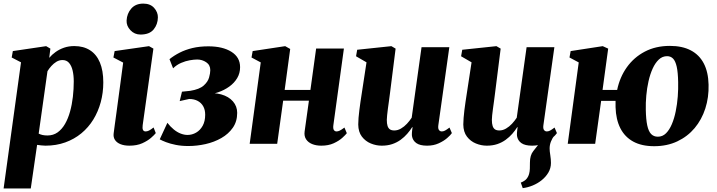

<svg xmlns="http://www.w3.org/2000/svg" viewBox="-20 -818 4080 1092"><path d="M0.5 254 99.5 -463.5 46.5 -491 53 -527.5 242.5 -555.5 266.5 -541.5 260 -489Q275 -507 296.2 -522.2Q317.5 -537.5 344.2 -546.8Q371 -556 402.5 -556Q455 -556 492 -532.2Q529 -508.5 548.2 -462.5Q567.5 -416.5 567.5 -349.5Q567.5 -290.5 553 -237Q538.5 -183.5 510.8 -138.2Q483 -93 442.8 -59.8Q402.5 -26.5 351 -8Q299.5 10.5 238.5 10.5Q227.5 10.5 215.2 9Q203 7.5 191 6L155 254ZM200 -58Q209.5 -53 221.8 -50.2Q234 -47.5 250 -47.5Q283 -47.5 307.8 -65.2Q332.5 -83 350 -113.5Q367.5 -144 378.5 -183.8Q389.5 -223.5 394.5 -267.5Q399.5 -311.5 399.5 -355Q399.5 -389.5 393 -417Q386.5 -444.5 372.5 -460.5Q358.5 -476.5 335.5 -476.5Q317 -476.5 301 -466.8Q285 -457 272 -442.5Q259 -428 250 -413Z M716 10.5Q686 10.5 664.8 1.8Q643.5 -7 633.5 -22.8Q623.5 -38.5 626.5 -60Q628.5 -79 632.8 -107.8Q637 -136.5 642 -174.5Q647 -212.5 653.2 -257.8Q659.5 -303 666.2 -354.5Q673 -406 680.5 -462L625 -491L632 -527.5L827.5 -555.5L852.5 -541.5L791.5 -106Q789 -88 793.2 -79.2Q797.5 -70.5 808 -70.5Q817.5 -70.5 827.5 -75.5Q837.5 -80.5 853.5 -93L866 -61Q858 -50.5 838.8 -33.8Q819.5 -17 789 -3.2Q758.5 10.5 716 10.5ZM779 -621.5Q745 -621.5 721.8 -646.2Q698.5 -671 700 -701.5Q702 -741 726.5 -769.2Q751 -797.5 795 -797.5Q835 -797.5 856.8 -772.8Q878.5 -748 878 -719Q877.5 -679.5 853.8 -650.5Q830 -621.5 779 -621.5Z M1051 12.5Q1012 12.5 979.8 6Q947.5 -0.5 924.2 -9.5Q901 -18.5 888.5 -25.5L932 -119.5Q949 -97.5 968.2 -81.8Q987.5 -66 1007.8 -58.2Q1028 -50.5 1046.5 -50.5Q1072.5 -50.5 1095.5 -63.8Q1118.5 -77 1132.8 -102.8Q1147 -128.5 1147 -165.5Q1147 -193.5 1135.8 -213.5Q1124.5 -233.5 1104.2 -244.2Q1084 -255 1055.5 -255L1002 -243L1015 -296.5L1062.5 -301.5Q1114.5 -310 1138.5 -331.5Q1162.5 -353 1169.2 -377.5Q1176 -402 1176 -419Q1176 -448.5 1152.8 -464Q1129.5 -479.5 1102 -479.5Q1083.5 -479.5 1059.2 -475.2Q1035 -471 1010 -460.2Q985 -449.5 964.5 -429.5L944 -481.5Q969.5 -502 1001.8 -518.5Q1034 -535 1074.5 -544.8Q1115 -554.5 1165 -554.5Q1246.5 -554.5 1296 -523.5Q1345.5 -492.5 1345.5 -436Q1345.5 -401.5 1329 -373.8Q1312.5 -346 1284 -325.5Q1255.5 -305 1220.2 -293Q1185 -281 1148 -277.5L1136.5 -284Q1194.5 -293.5 1237.8 -281.2Q1281 -269 1305 -241.2Q1329 -213.5 1329 -176Q1329 -127 1304.2 -91.5Q1279.5 -56 1238.8 -32.8Q1198 -9.5 1149 1.5Q1100 12.5 1051 12.5Z M1876 -106Q1873.5 -86.5 1879 -78.5Q1884.5 -70.5 1894 -70.5Q1902.5 -70.5 1912 -75Q1921.5 -79.5 1939 -92.5L1952.5 -60.5Q1945.5 -51 1926.8 -34Q1908 -17 1878 -3.2Q1848 10.5 1807.5 10.5Q1777.5 10.5 1755 1.2Q1732.5 -8 1720.8 -26Q1709 -44 1712.5 -70L1737 -245.5H1590.5L1556.5 0H1400L1463 -463L1410.5 -491L1417 -527.5L1602 -555.5L1630.5 -539.5L1599 -306.5H1745.5L1778 -542H1936Z M2151 10.5Q2119.5 10.5 2089 -2Q2058.5 -14.5 2038.2 -41Q2018 -67.5 2017.5 -110Q2017.5 -127 2019.2 -147.8Q2021 -168.5 2023.8 -191.2Q2026.5 -214 2030 -237.5Q2033.5 -261 2037 -283.5L2064.5 -463.5L2005 -498L2011.5 -535L2206 -555.5L2230 -541.5L2198 -287.5Q2195.5 -266 2192.2 -243.5Q2189 -221 2186.2 -200.2Q2183.5 -179.5 2181.8 -162.8Q2180 -146 2180 -136.5Q2180 -115 2184.2 -101.8Q2188.5 -88.5 2197.8 -82.2Q2207 -76 2222.5 -76Q2242 -76 2260.5 -86.8Q2279 -97.5 2294.5 -114.2Q2310 -131 2321.5 -148.5L2377.5 -549.5H2535.5L2473 -105.5Q2470.5 -87 2476.5 -78.8Q2482.5 -70.5 2492.5 -70.5Q2501.5 -70.5 2510.8 -75.2Q2520 -80 2536.5 -92.5L2550 -61Q2542.5 -49.5 2523.2 -32.8Q2504 -16 2475 -2.8Q2446 10.5 2409 10.5Q2368.5 10.5 2347.8 -4.2Q2327 -19 2323 -44.5Q2322.5 -48.5 2322.5 -54Q2322.5 -59.5 2323 -66.2Q2323.5 -73 2324.5 -80.2Q2325.5 -87.5 2326.5 -94L2324.5 -95Q2312.5 -76 2296.2 -57.2Q2280 -38.5 2258.8 -23Q2237.5 -7.5 2211 1.5Q2184.5 10.5 2151 10.5Z M2953 252 2942 220.5Q2964 212 2974.5 199.5Q2985 187 2989.5 170Q2993 157 2993.5 141Q2994 125 2994 106.5Q2994 65 3013 41.5Q3032 18 3048 -3L3134.5 -49.5Q3121 -32 3113.5 -13Q3106 6 3106 26.5Q3106 42 3109.8 64.8Q3113.5 87.5 3113.5 109Q3113.5 138.5 3098.8 163.5Q3084 188.5 3060 207.5Q3037.5 225.5 3009.5 237Q2981.5 248.5 2953 252ZM2748.5 10.5Q2717 10.5 2686.5 -2Q2656 -14.5 2635.8 -41Q2615.5 -67.5 2615 -110Q2615 -127 2616.8 -147.8Q2618.5 -168.5 2621.2 -191.2Q2624 -214 2627.5 -237.5Q2631 -261 2634.5 -283.5L2662 -463.5L2602.5 -498L2609 -535L2803.5 -555.5L2827.5 -541.5L2795.5 -287.5Q2793 -266 2789.8 -243.5Q2786.5 -221 2783.8 -200.2Q2781 -179.5 2779.2 -162.8Q2777.5 -146 2777.5 -136.5Q2777.5 -115 2781.8 -101.8Q2786 -88.5 2795.2 -82.2Q2804.5 -76 2820 -76Q2839.5 -76 2858 -86.8Q2876.5 -97.5 2892 -114.2Q2907.5 -131 2919 -148.5L2975 -549.5H3133L3070.5 -105.5Q3068 -87 3074 -78.8Q3080 -70.5 3090 -70.5Q3099 -70.5 3108.2 -75.2Q3117.5 -80 3134 -92.5L3147.5 -61Q3140 -49.5 3120.8 -32.8Q3101.5 -16 3072.5 -2.8Q3043.5 10.5 3006.5 10.5Q2966 10.5 2945.2 -4.2Q2924.5 -19 2920.5 -44.5Q2920 -48.5 2920 -54Q2920 -59.5 2920.5 -66.2Q2921 -73 2922 -80.2Q2923 -87.5 2924 -94L2922 -95Q2910 -76 2893.8 -57.2Q2877.5 -38.5 2856.2 -23Q2835 -7.5 2808.5 1.5Q2782 10.5 2748.5 10.5Z M3407 -306.5H3490Q3505 -379 3545.2 -435.5Q3585.5 -492 3647.5 -524.5Q3709.5 -557 3790 -557Q3860.5 -557 3909 -531.5Q3957.5 -506 3983 -456.8Q4008.5 -407.5 4010 -336.5Q4012 -264.5 3991.5 -201Q3971 -137.5 3930.8 -89.5Q3890.5 -41.5 3832.2 -14Q3774 13.5 3700.5 13.5Q3629.5 13.5 3581.5 -12.8Q3533.5 -39 3508.2 -88.8Q3483 -138.5 3481 -208.5Q3481 -217.5 3481 -226.5Q3481 -235.5 3481 -244.5H3399L3365 0H3209L3271.5 -463L3219 -491L3225.5 -527.5L3408 -555.5L3439 -541.5ZM3774 -498.5Q3747 -498.5 3726.8 -479.2Q3706.5 -460 3692 -428Q3677.5 -396 3668.5 -356.2Q3659.5 -316.5 3655.8 -274.5Q3652 -232.5 3653 -193.5Q3654 -139 3661.2 -105Q3668.5 -71 3683.2 -55.8Q3698 -40.5 3721.5 -40.5Q3748.5 -40.5 3768 -60Q3787.5 -79.5 3801.2 -112Q3815 -144.5 3823.2 -185.2Q3831.5 -226 3834.8 -269Q3838 -312 3837 -351.5Q3836 -406.5 3828.8 -438.8Q3821.5 -471 3808 -484.8Q3794.5 -498.5 3774 -498.5Z"/></svg>

Font: Merriweather 48pt Black
Style: Italic
Weight: 900
Italic angle: -7.8°
Version: Version 2.101